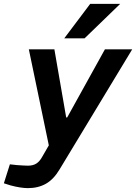

<svg xmlns="http://www.w3.org/2000/svg" viewBox="-87 -763 703 992"><path d="M57 209Q40 209 17 205.5Q-6 202 -32 195L-67 184L-36 86L1 90Q17 91 32 92Q47 93 57 93Q83 93 100 82.5Q117 72 130 49L175 -29L180 6H169L62 -508H194L255 -156H260L455 -508H596L221 112Q190 164 150 186.5Q110 209 57 209ZM245 -565 379 -743H534L350 -565Z"/></svg>

Font: REM Medium
Style: Italic
Weight: 500
Italic angle: -11°
Designer: Octavio Pardo
Foundry: Ashler Design
Version: Version 1.005;gftools[0.9.28]